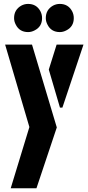

<svg xmlns="http://www.w3.org/2000/svg" viewBox="-20 -790 459 1005"><path d="M53.7 -695.3Q53.7 -739.3 91.8 -760.7Q108.4 -769.5 127 -769.5Q170.9 -769.5 191.4 -731.4Q200.2 -714.8 200.2 -695.3Q200.2 -650.4 161.1 -630.9Q144.5 -622.1 127 -622.1Q82 -622.1 62.5 -661.1Q53.7 -677.7 53.7 -695.3ZM219.7 -695.3Q219.7 -739.3 257.8 -760.7Q274.4 -769.5 293 -769.5Q336.9 -769.5 357.4 -731.4Q366.2 -714.8 366.2 -695.3Q366.2 -650.4 327.1 -630.9Q310.5 -622.1 293 -622.1Q248 -622.1 228.5 -661.1Q219.7 -677.7 219.7 -695.3ZM6.8 -556.6H147.5L277.3 -123L170.9 195.3H36.1L133.8 -125ZM235.4 -425.8 276.4 -556.6H417L306.6 -226.6H293.9Z"/></svg>

Font: Post No Bills Jaffna ExtraBold
Style: Regular
Weight: 800
Designer: Kosala Senevirathne, Siva Puranthara, Lasantha Premarathna, Tharique Azeez
Foundry: Mooniak
Version: Version 1.220 ; ttfautohint (v1.6)